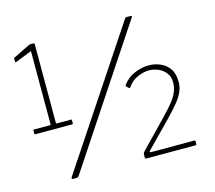

<svg xmlns="http://www.w3.org/2000/svg" viewBox="-106 -881 1136 1016"><g transform="rotate(-15 461.5 -373.0)"><path d="M244 -302Q248 -302 248 -299V-280Q248 -276 244 -276H41Q37 -276 37 -280V-299Q37 -302 41 -302H130Q133 -302 133 -305V-702Q133 -707 130 -706L42 -671Q37 -670 37 -675V-691Q37 -693 37.5 -694Q38 -695 40 -696L127 -739Q131 -741 133.5 -742Q136 -743 140 -743H157Q162 -743 162 -737V-306Q162 -302 166 -302H244ZM206 -4Q201 4 191 4H175Q168 4 167 0Q166 -4 170 -9L659 -745Q661 -749 664 -749.5Q667 -750 671 -750H691Q695 -750 696.5 -748.5Q698 -747 695 -742ZM723 -191Q755 -224 776 -250.5Q797 -277 807 -301.5Q817 -326 817 -352Q817 -384 800.5 -405Q784 -426 759.5 -436.5Q735 -447 709 -447Q681 -447 647.5 -433Q614 -419 592 -387Q588 -380 582 -386L573 -394Q569 -398 569 -399.5Q569 -401 571 -404Q597 -440 637 -456.5Q677 -473 714 -473Q747 -473 777 -460.5Q807 -448 826.5 -420.5Q846 -393 846 -348Q846 -320 835 -294.5Q824 -269 800 -239.5Q776 -210 737 -170L604 -34Q601 -31 602.5 -28.5Q604 -26 608 -26H845Q851 -26 851 -21V-5Q851 0 846 0H576Q572 0 570.5 -2Q569 -4 569 -8V-20Q569 -28 571 -32Q573 -36 578 -41Z"/></g></svg>

Font: Libre Franklin Thin
Style: Regular
Weight: 100
Designer: Pablo Impallari, Rodrigo Fuenzalida, Nhung Nguyen
Foundry: Impallari Type
Version: Version 3.000